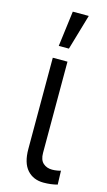

<svg xmlns="http://www.w3.org/2000/svg" viewBox="-118 -789 469 838"><g transform="rotate(15 116.5 -370.0)"><path d="M135.7 -530.3V-118.2Q135.7 -86.4 151.9 -72Q168 -57.6 192.4 -57.6Q203.6 -57.6 215.3 -59.6Q227.1 -61.5 231.4 -63.5L233.4 -1Q204.6 6.8 170.9 6.8Q124.5 6.8 96.9 -24.2Q69.3 -55.2 69.3 -118.2V-530.3ZM101.6 -747.1H173.8L127 -586.9H81.1Z"/></g></svg>

Font: Pretendard Std Light
Style: Regular
Weight: 300
Designer: Base glyphs from Inter by Rasmus Andersson; Hangeul glyphs from Noto Sans CJK(Source Han Sans) by Jang Soo-young and Kan
Foundry: Kil Hyung-jin
Version: Version 1.309